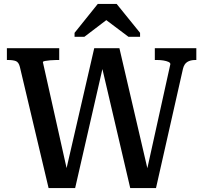

<svg xmlns="http://www.w3.org/2000/svg" viewBox="-20 -955 1032 976"><path d="M15 -710H281V-650H266Q251 -650 235 -648.5Q219 -647 208.5 -645Q198 -643 198 -639L326 -67L311 -68L459 -710H587L736 -70L722 -68L846 -629Q846 -636 836 -640.5Q826 -645 811 -647.5Q796 -650 780 -650H767V-710H978V-650H972Q948 -650 932 -640Q916 -630 910 -605L773 1H642L494 -632H507L362 1H227L81 -615Q75 -639 60.5 -644.5Q46 -650 21 -650H15ZM573 -935H477L359 -788V-768H409L555 -879L488 -877L633 -768H692V-788Z"/></svg>

Font: Roboto Serif SemiCondensed Medium
Style: Regular
Weight: 500
Width: 4
Designer: Greg Gazdowicz
Foundry: Commercial Type
Version: Version 1.007